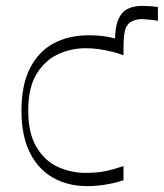

<svg xmlns="http://www.w3.org/2000/svg" viewBox="-20 -617 557 653"><path d="M400 -449 371 -455Q371 -460 371 -465Q371 -470 371 -475Q371 -525 382.5 -551Q394 -577 414.5 -587Q435 -597 463 -597Q475 -597 489.5 -596Q504 -595 517 -593V-546Q509 -548 499 -549Q489 -550 479.5 -551Q470 -552 461 -552Q440 -552 423 -541Q408 -531 404 -509Q400 -487 400 -449ZM276 16Q212 16 161.5 -12Q111 -40 82 -97Q53 -154 53 -241Q53 -328 82 -385Q111 -442 162.5 -469.5Q214 -497 281 -497Q317 -497 345 -492Q373 -487 400 -477V-429Q382 -436 361.5 -441Q341 -446 318.5 -449.5Q296 -453 271 -453Q222 -453 177.5 -432.5Q133 -412 104.5 -365.5Q76 -319 76 -241Q76 -163 104.5 -116Q133 -69 177.5 -49Q222 -29 271 -29Q299 -29 321 -32Q343 -35 362 -40.5Q381 -46 400 -52V-4Q373 5 341 10.5Q309 16 276 16Z"/></svg>

Font: Ojuju Light
Style: Regular
Weight: 300
Designer: Chisaokwu Joboson, Mirko Velimirovic
Foundry: Udi Foundry
Version: Version 1.000